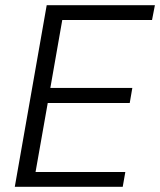

<svg xmlns="http://www.w3.org/2000/svg" viewBox="-20 -720 617 740"><path d="M37 0 160 -700H577L566 -643H220L174 -381H490L480 -323H164L117 -57H463L453 0Z"/></svg>

Font: DM Sans 11pt Light
Style: Italic
Weight: 300
Italic angle: -10°
Version: Version 4.004;gftools[0.9.30]